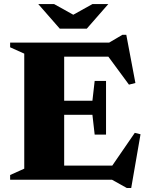

<svg xmlns="http://www.w3.org/2000/svg" viewBox="-20 -878 722 938"><path d="M29.5 0V-23L98.5 -54V-616L29.5 -647V-670H513.5L578 -708H597L641.5 -472.5L610 -464.5L509.5 -601H293.5V-386H431.5L442.5 -482.5H498V-220.5H442.5L431.5 -317H293.5V-69H528.5L638.5 -229L666.5 -222L621 40.5H599.5L527 0ZM509 -858 404 -738H272L167 -858H244.5L338 -806L431.5 -858Z"/></svg>

Font: Newsreader 16pt ExtraBold
Style: Regular
Weight: 800
Designer: Hugues Gentile
Foundry: Production Type
Version: Version 1.003; ttfautohint (v1.8.3)